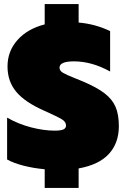

<svg xmlns="http://www.w3.org/2000/svg" viewBox="-20 -822 620 945"><path d="M200 11Q145 6 96 -6.5Q47 -19 15 -37V-243Q71 -211 133.5 -195Q196 -179 249 -179Q279 -179 292 -185Q305 -191 305 -204Q305 -222 285 -234.5Q265 -247 200 -276Q104 -318 60.5 -369.5Q17 -421 17 -495Q17 -570 66 -625Q115 -680 200 -702V-802H367V-711Q449 -704 522 -669V-470Q432 -520 344 -520Q273 -520 273 -489Q273 -474 289.5 -464Q306 -454 349 -437L386 -422Q457 -392 495 -362.5Q533 -333 549 -295.5Q565 -258 565 -201Q565 -118 516 -64.5Q467 -11 367 7V103H200Z"/></svg>

Font: Prompt Black
Style: Regular
Weight: 900
Designer: Katatrad Team
Foundry: CadsonDemak
Version: Version 1.000